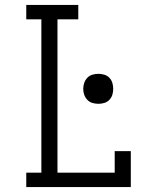

<svg xmlns="http://www.w3.org/2000/svg" viewBox="-20 -755 640 775"><path d="M86 0V-58H147V-677H86V-735H296V-677H212V-58H443V-145H508V0ZM377 -336Q365 -336 353 -339.5Q341 -343 332.5 -352Q324 -361 320 -372.5Q316 -384 316 -396Q316 -409 320 -420.5Q324 -432 332.5 -441Q341 -450 353 -453.5Q365 -457 377 -457Q389 -457 401 -453.5Q413 -450 421.5 -441Q430 -432 433.5 -420.5Q437 -409 437 -396Q437 -384 433.5 -372.5Q430 -361 421.5 -352Q413 -343 401 -339.5Q389 -336 377 -336Z"/></svg>

Font: Iosevka Etoile Light
Style: Regular
Weight: 300
Designer: Belleve Invis
Foundry: Belleve Invis
Version: Version 25.0.1; ttfautohint (v1.8.4)